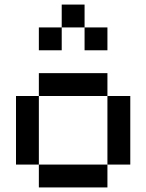

<svg xmlns="http://www.w3.org/2000/svg" viewBox="-20 -820 640 840"><path d="M450 0H150V-100H50V-400H150V-500H450V-400H550V-100H450ZM150 -100H450V-400H150ZM150 -600V-700H250V-800H350V-700H450V-600H350V-700H250V-600Z"/></svg>

Font: Matrix Sans
Style: Regular
Weight: 400
Designer: Brad Neil
Version: Version 1.100